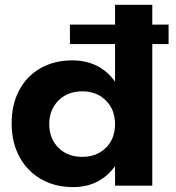

<svg xmlns="http://www.w3.org/2000/svg" viewBox="-20 -762 724 788"><path d="M414.6 -155.5Q452.1 -192.9 452.1 -252.4Q452.1 -312 414.6 -349.6Q377 -387.2 317.4 -387.2Q257.8 -387.2 220 -349.6Q182.1 -312 182.1 -252.4Q182.1 -192.9 220 -155.5Q257.8 -118.2 317.4 -118.2Q377 -118.2 414.6 -155.5ZM275.9 -514.2Q389.6 -514.2 452.1 -426.8V-581.1H267.1V-661.1H452.1V-742.2H605V-661.1H671.9V-581.1H605V0H452.1V-80.1Q389.6 5.9 279.8 5.9Q205.6 5.9 148.2 -27.1Q90.8 -60.1 59.3 -119.4Q27.8 -178.7 27.8 -255.9Q27.8 -333 58.8 -391.6Q89.8 -450.2 146.5 -482.2Q203.1 -514.2 275.9 -514.2Z"/></svg>

Font: Montserrat-SemiBold
Style: Regular
Weight: 600
Designer: Julieta Ulanovsky
Foundry: Julieta Ulanovsky
Version: Version 6.001